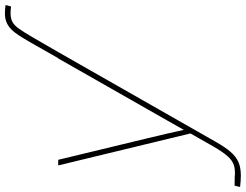

<svg xmlns="http://www.w3.org/2000/svg" viewBox="-146 -648 980 765"><g transform="rotate(-90 343.5 -265.0)"><path d="M494.6 -522.5 557.1 -632.3Q572.8 -659.7 585.4 -679.2Q598.1 -698.7 611.1 -710.9Q624 -723.1 638.9 -729Q653.8 -734.9 674.3 -734.9Q683.1 -734.9 691.2 -734.1Q699.2 -733.4 706.5 -732.4L700.7 -710.4Q694.3 -711.4 687.5 -711.9Q680.7 -712.4 673.8 -712.4Q653.3 -712.4 639.4 -705.1Q625.5 -697.8 611.6 -678.2Q597.7 -658.7 577.1 -623L519 -522.5ZM-18.6 202.1 -13.2 180.2 21 180.7Q48.3 183.6 67.9 177.5Q87.4 171.4 104.7 151.6Q122.1 131.8 143.1 95.2L194.8 4.4L67.4 -522.5H89.8L176.3 -164.1Q185.5 -126.5 194.1 -88.9Q202.6 -51.3 210.9 -13.2H204.1Q225.6 -51.3 246.8 -88.9Q268.1 -126.5 289.6 -164.1L493.7 -522.5H519L162.6 103Q140.6 142.1 121.3 164.3Q102.1 186.5 80.1 195.8Q58.1 205.1 27.8 205.1Q14.2 205.1 4.9 204.3Q-4.4 203.6 -18.6 202.1Z"/></g></svg>

Font: Inter 28pt Thin
Style: Italic
Weight: 250
Italic angle: -9.3988°
Designer: Rasmus Andersson
Foundry: rsms
Version: Version 4.001;git-66647c0bb